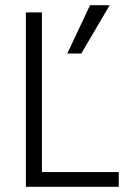

<svg xmlns="http://www.w3.org/2000/svg" viewBox="-20 -722 514 742"><path d="M294 -515H240L328 -702H404ZM439 0H80V-674H142V-57H439Z"/></svg>

Font: Hind Mysuru Light
Style: Regular
Weight: 300
Designer: Manushi Parikh, Hitesh Malaviya
Foundry: Indian Type Foundry
Version: Version 0.703;PS 1.0;hotconv 1.0.86;makeotf.lib2.5.63406